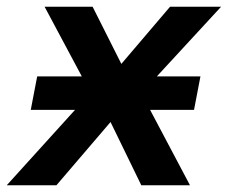

<svg xmlns="http://www.w3.org/2000/svg" viewBox="-64 -548 674 568"><path d="M46 -322H178L68 -528H210L295 -359L439 -528H590L400 -322H529L510 -223H380L498 0H354L263 -187L103 0H-44L158 -223H27Z"/></svg>

Font: Libra Sans Modern
Style: Bold Italic
Weight: 700
Italic angle: -12°
Foundry: Stefan Peev, Context Ltd
Version: Version 1.000